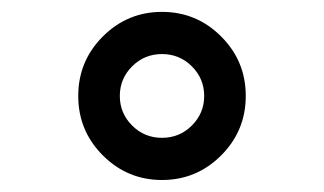

<svg xmlns="http://www.w3.org/2000/svg" viewBox="-20 -760 540 320"><path d="M299.8 -649.4Q279.3 -669.9 250 -669.9Q220.7 -669.9 200.2 -649.4Q179.7 -628.9 179.7 -600.1Q179.7 -571.3 200.2 -550.8Q220.7 -530.3 250 -530.3Q279.3 -530.3 299.8 -550.8Q320.3 -571.3 320.3 -600.1Q320.3 -628.9 299.8 -649.4ZM348.6 -501Q307.6 -460 250 -460Q192.4 -460 151.4 -501Q110.4 -542 110.4 -600.1Q110.4 -658.2 151.4 -699.2Q192.4 -740.2 250 -740.2Q307.6 -740.2 348.6 -699.2Q389.6 -658.2 389.6 -600.1Q389.6 -542 348.6 -501Z"/></svg>

Font: Rounded-X Mgen+ 1mn regular
Style: Regular
Weight: 400
Designer: [Source Han Sans]
Ryoko NISHIZUKA  (kana & ideographs); Paul D. Hunt (Latin, Greek & Cyrillic); Wenlong ZHANG  (bopomofo
Version: Version 1.059.20150602